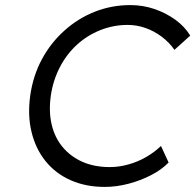

<svg xmlns="http://www.w3.org/2000/svg" viewBox="-20 -725 768 755"><path d="M392 10Q317 10 257.5 -16.5Q198 -43 159 -91.5Q120 -140 104 -206Q88 -272 99 -350Q110 -427 144.5 -491.5Q179 -556 233 -604.5Q287 -653 353 -679Q419 -705 493 -705Q542 -705 587.5 -689.5Q633 -674 670 -647Q707 -620 728 -585L666 -529Q645 -559 615.5 -581Q586 -603 552 -615Q518 -627 482 -627Q426 -627 374.5 -606.5Q323 -586 282.5 -549Q242 -512 215.5 -461Q189 -410 180 -350Q171 -288 183 -236Q195 -184 226.5 -146.5Q258 -109 304.5 -88.5Q351 -68 412 -68Q448 -68 485.5 -78.5Q523 -89 555.5 -108Q588 -127 613 -151L643 -86Q616 -58 574.5 -36.5Q533 -15 485.5 -2.5Q438 10 392 10Z"/></svg>

Font: Lexend Light
Style: Italic
Weight: 300
Italic angle: -8.13011°
Designer: Bonnie Shaver-Troup, Thomas Jockin
Foundry: Lexend
Version: Version 1.007